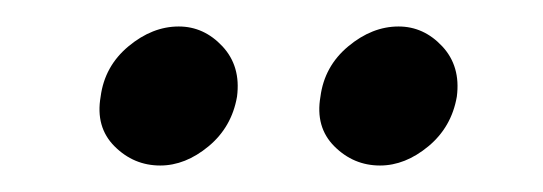

<svg xmlns="http://www.w3.org/2000/svg" viewBox="-20 -593 410 145"><path d="M56 -520Q59 -543 77 -558Q95 -573 115 -573Q134 -573 148 -558Q162 -543 159 -520Q155 -497 137.5 -482.5Q120 -468 101 -468Q81 -468 66.5 -482.5Q52 -497 56 -520ZM222 -520Q225 -543 243 -558Q261 -573 281 -573Q300 -573 314 -558Q328 -543 325 -520Q321 -497 303.5 -482.5Q286 -468 267 -468Q247 -468 232.5 -482.5Q218 -497 222 -520Z"/></svg>

Font: Josefin Slab
Style: Bold Italic
Weight: 700
Italic angle: -12°
Designer: Santiago Orozco
Foundry: Typemade
Version: Version 2.000